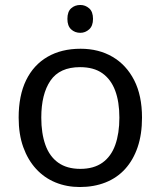

<svg xmlns="http://www.w3.org/2000/svg" viewBox="-20 -742 645 772"><path d="M303 -722Q323 -722 338.5 -708.5Q354 -695 354 -666Q354 -638 338.5 -624Q323 -610 303 -610Q281 -610 266 -624Q251 -638 251 -666Q251 -695 266 -708.5Q281 -722 303 -722ZM551 -269Q551 -202 533.5 -150.5Q516 -99 483.5 -63Q451 -27 404.5 -8.5Q358 10 301 10Q248 10 203 -8.5Q158 -27 125 -63Q92 -99 73.5 -150.5Q55 -202 55 -269Q55 -358 85 -419.5Q115 -481 171 -513.5Q227 -546 304 -546Q377 -546 432.5 -513.5Q488 -481 519.5 -419.5Q551 -358 551 -269ZM146 -269Q146 -206 162.5 -159.5Q179 -113 214 -88Q249 -63 303 -63Q357 -63 392 -88Q427 -113 443.5 -159.5Q460 -206 460 -269Q460 -333 443 -378Q426 -423 391.5 -447.5Q357 -472 302 -472Q220 -472 183 -418Q146 -364 146 -269Z"/></svg>

Font: ltelugu15
Style: Book
Weight: 400
Designer: Jelle Bosma - Monotype Design Team
Foundry: Monotype Imaging Inc.
Version: Version 2.003